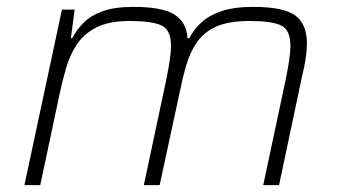

<svg xmlns="http://www.w3.org/2000/svg" viewBox="-20 -538 993 558"><path d="M51 0 160 -510H197L186 -427H190Q203 -452 223.5 -472.5Q244 -493 278.5 -505.5Q313 -518 368 -518Q451 -518 486.5 -496Q522 -474 525 -427H530Q543 -452 565 -472.5Q587 -493 623.5 -505.5Q660 -518 716 -518Q804 -518 838 -493Q872 -468 872 -412Q872 -393 868.5 -369Q865 -345 858 -317L791 0H745L811 -310Q817 -340 820.5 -364Q824 -388 824 -405Q824 -451 797 -464Q770 -477 705 -477Q645 -477 609 -461Q573 -445 552.5 -415.5Q532 -386 521 -347.5Q510 -309 501 -264L444 0H398L464 -310Q470 -340 473.5 -364Q477 -388 477 -405Q477 -451 449.5 -464Q422 -477 357 -477Q297 -477 260.5 -458.5Q224 -440 203.5 -409Q183 -378 172 -340Q161 -302 153 -264L97 0Z"/></svg>

Font: Saira SemiExpanded ExtraLight
Style: Italic
Weight: 250
Width: 6
Italic angle: -12°
Designer: Hector Gatti with collaboration of the Omnibus-Type team
Foundry: Omnibus-Type
Version: Version 1.101